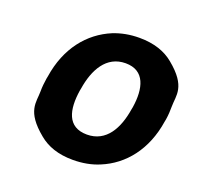

<svg xmlns="http://www.w3.org/2000/svg" viewBox="-102 -647 786 765"><g transform="rotate(20 291.0 -264.0)"><path d="M74 -269 72 -259C69 -240 67 -221 67 -203C67 -156 44 -112 137 -36C172 -7 218 10 281 10C321 10 359 3 392 -11C485 -49 554 -134 573 -259L575 -269C578 -288 579 -307 579 -325C579 -372 603 -416 510 -492C475 -521 428 -538 365 -538C325 -538 289 -531 256 -518C162 -479 93 -394 74 -269ZM434 -269 432 -259C419 -176 381 -104 299 -104C215 -104 200 -175 213 -259L215 -269C228 -351 266 -424 348 -424C430 -424 447 -352 434 -269Z"/></g></svg>

Font: Asimov Print
Style: AIt
Weight: 500
Designer: Google
Version: Version 2.000980: 2014